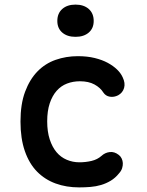

<svg xmlns="http://www.w3.org/2000/svg" viewBox="-20 -804 640 834"><path d="M69 -276Q69 -352 89 -405.5Q109 -459 142.5 -493.5Q176 -528 221.5 -544Q267 -560 318 -560Q359 -560 391.5 -552Q424 -544 448 -531Q472 -518 488.5 -502Q505 -486 513 -468Q525 -443 519 -422Q513 -401 493 -390Q475 -381 457 -384Q439 -387 429 -402Q416 -423 390.5 -437Q365 -451 327 -451Q297 -451 271 -441Q245 -431 226 -409.5Q207 -388 196 -355Q185 -322 185 -277Q185 -232 196 -198.5Q207 -165 225.5 -143Q244 -121 270 -110Q296 -99 325 -99Q352 -99 377.5 -105Q403 -111 421 -127Q436 -141 456.5 -143.5Q477 -146 496 -131Q504 -125 508.5 -115.5Q513 -106 513.5 -95.5Q514 -85 510.5 -73.5Q507 -62 497 -51Q481 -31 461 -19Q441 -7 419 -0.5Q397 6 373 8Q349 10 324 10Q268 10 221.5 -7Q175 -24 141 -58.5Q107 -93 88 -147.5Q69 -202 69 -276ZM308 -644Q272 -644 250.5 -662.5Q229 -681 229 -713Q229 -746 250.5 -765Q272 -784 308 -784Q344 -784 365.5 -765Q387 -746 387 -713Q387 -681 365.5 -662.5Q344 -644 308 -644Z"/></svg>

Font: Maple Mono NL SemiBold
Style: Regular
Weight: 600
Monospace: yes
Designer: subframe7536
Version: Version 7.000